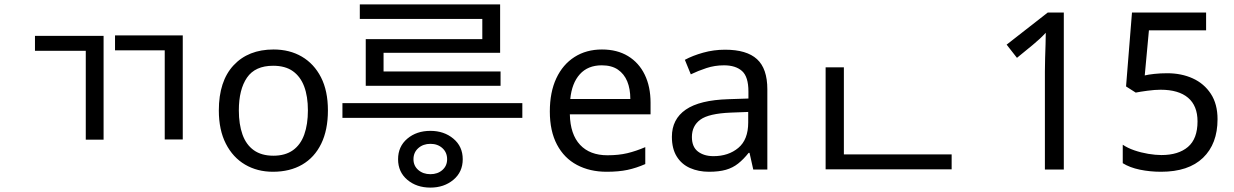

<svg xmlns="http://www.w3.org/2000/svg" viewBox="-20 -771 5612 873"><path d="M139 -608H451V-136H370V-540H139ZM503 -610H811V-137H729V-542H503Z M1471 -269Q1471 -180 1440.5 -117.5Q1410 -55 1354 -22.5Q1298 10 1221 10Q1150 10 1094.5 -22.5Q1039 -55 1007 -117.5Q975 -180 975 -269Q975 -402 1042 -474Q1109 -546 1224 -546Q1297 -546 1352.5 -513.5Q1408 -481 1439.5 -419.5Q1471 -358 1471 -269ZM1066 -269Q1066 -206 1082.5 -159.5Q1099 -113 1134 -88Q1169 -63 1223 -63Q1277 -63 1312 -88Q1347 -113 1363.5 -159.5Q1380 -206 1380 -269Q1380 -333 1363 -378Q1346 -423 1311.5 -447.5Q1277 -472 1222 -472Q1140 -472 1103 -418Q1066 -364 1066 -269Z M1937 82Q1874 82 1832 46.5Q1790 11 1790 -47Q1790 -105 1832 -140.5Q1874 -176 1937 -176Q1999 -176 2041.5 -140.5Q2084 -105 2084 -47Q2084 11 2041.5 46.5Q1999 82 1937 82ZM1937 21Q1970 21 1991.5 2Q2013 -17 2013 -47Q2013 -78 1991.5 -97.5Q1970 -117 1937 -117Q1904 -117 1882 -97.5Q1860 -78 1860 -47Q1860 -17 1882 2Q1904 21 1937 21ZM2355 -235H1537V-302H2355ZM2256 -381H1643V-593H2173V-707H2254V-531H1724V-446H2256ZM2254 -685H1616V-751H2254Z M2717 -546Q2786 -546 2835.5 -516Q2885 -486 2911.5 -431.5Q2938 -377 2938 -304V-251H2571Q2573 -160 2617.5 -112.5Q2662 -65 2742 -65Q2793 -65 2832.5 -74.5Q2872 -84 2914 -102V-25Q2873 -7 2833 1.5Q2793 10 2738 10Q2662 10 2603.5 -21Q2545 -52 2512.5 -113.5Q2480 -175 2480 -264Q2480 -352 2509.5 -415Q2539 -478 2592.5 -512Q2646 -546 2717 -546ZM2716 -474Q2653 -474 2616.5 -433.5Q2580 -393 2573 -321H2846Q2846 -367 2832 -401Q2818 -435 2789.5 -454.5Q2761 -474 2716 -474Z M3277 -545Q3375 -545 3422 -502Q3469 -459 3469 -365V0H3405L3388 -76H3384Q3361 -47 3336.5 -27.5Q3312 -8 3280.5 1Q3249 10 3204 10Q3156 10 3117.5 -7Q3079 -24 3057 -59.5Q3035 -95 3035 -149Q3035 -229 3098 -272.5Q3161 -316 3292 -320L3383 -323V-355Q3383 -422 3354 -448Q3325 -474 3272 -474Q3230 -474 3192 -461.5Q3154 -449 3121 -433L3094 -499Q3129 -518 3177 -531.5Q3225 -545 3277 -545ZM3303 -259Q3203 -255 3164.5 -227Q3126 -199 3126 -148Q3126 -103 3153.5 -82Q3181 -61 3224 -61Q3292 -61 3337 -98.5Q3382 -136 3382 -214V-262Z M3734 -69H4307V-1H3734ZM3734 -465H3817V-43H3734Z M4731 0V-446Q4731 -474 4732 -506.5Q4733 -539 4734 -569.5Q4735 -600 4735 -622Q4719 -605 4707.5 -594.5Q4696 -584 4676 -567L4604 -508L4557 -568L4744 -714H4817V0Z M5259 10Q5209 10 5163 0.5Q5117 -9 5085 -29V-113Q5107 -98 5137.5 -87.5Q5168 -77 5201 -71.5Q5234 -66 5261 -66Q5338 -66 5381.5 -103Q5425 -140 5425 -219Q5425 -290 5382 -326.5Q5339 -363 5257 -363Q5231 -363 5197.5 -358.5Q5164 -354 5144 -350L5100 -378L5127 -714H5464V-633H5204L5185 -428Q5201 -432 5228.5 -435Q5256 -438 5287 -438Q5352 -438 5403.5 -414.5Q5455 -391 5485.5 -344.5Q5516 -298 5516 -229Q5516 -117 5450 -53.5Q5384 10 5259 10Z"/></svg>

Font: korean15
Style: Book
Weight: 400
Designer: Jelle Bosma - Monotype Design Team
Foundry: Monotype Imaging Inc.
Version: Version 2.003